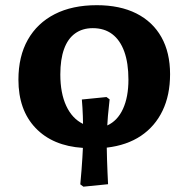

<svg xmlns="http://www.w3.org/2000/svg" viewBox="-20 -558 725 740"><path d="M301.5 161.5 289.5 152.5Q292.5 121.5 294.3 96.3Q296 71 297.5 50Q299 29 299.5 12Q183 4.5 117 -64.8Q51 -134 51 -251Q51 -340.5 87.2 -404.8Q123.5 -469 191 -503.5Q258.5 -538 353 -538Q442 -538 505.3 -506.3Q568.5 -474.5 602 -415Q635.5 -355.5 635.5 -272Q635.5 -191.5 606.5 -131.3Q577.5 -71 523.3 -34.5Q469 2 391.5 11Q392 32.5 392.5 56.5Q393 80.5 394.3 104.7Q395.5 129 396.5 152ZM393.5 -74.5Q433 -92.5 454 -138.3Q475 -184 475 -251Q475 -315 459 -359.2Q443 -403.5 412.5 -426.5Q382 -449.5 337.5 -449.5Q297.5 -449.5 269.3 -429Q241 -408.5 226.8 -368.7Q212.5 -329 212.5 -271Q212.5 -199 235.3 -150Q258 -101 300 -80.5Q300 -95.5 299.3 -111Q298.5 -126.5 297.8 -142.5Q297 -158.5 295.5 -174.5L390.5 -184L402.5 -175Q401.5 -162.5 399.5 -146Q397.5 -129.5 396 -111.5Q394.5 -93.5 393.5 -74.5Z"/></svg>

Font: Literata Variable Black
Style: Regular
Weight: 900
Designer: Latin by Veronika Burian and Jose Scaglione. Greek by Irene Vlachou. Cyrillic by Vera Evstafieva.
Foundry: TypeTogether
Version: Version 3.021